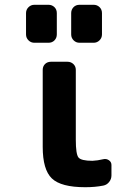

<svg xmlns="http://www.w3.org/2000/svg" viewBox="-20 -780 540 810"><path d="M375 -759.8Q389.6 -759.8 399.9 -750Q410.2 -740.2 410.2 -724.6V-634.8Q410.2 -620.1 399.9 -609.9Q389.6 -599.6 375 -599.6H315.4Q300.8 -599.6 290.5 -609.9Q280.3 -620.1 280.3 -634.8V-724.6Q280.3 -739.3 290 -749.5Q299.8 -759.8 315.4 -759.8ZM219.7 -634.8Q219.7 -620.1 210 -609.9Q200.2 -599.6 184.6 -599.6H125Q110.4 -599.6 100.1 -609.9Q89.8 -620.1 89.8 -634.8V-724.6Q89.8 -739.3 100.1 -749.5Q110.4 -759.8 125 -759.8H184.6Q199.2 -759.8 209.5 -750Q219.7 -740.2 219.7 -724.6ZM416 -108.4Q428.7 -111.3 439.5 -104Q450.2 -96.7 450.2 -84V-40Q450.2 -24.4 440.4 -12.2Q430.7 0 416 2.9Q381.8 9.8 339.8 9.8Q237.3 9.8 198.7 -27.3Q160.2 -64.5 160.2 -160.2V-485.4Q160.2 -500 169.9 -509.8Q179.7 -519.5 195.3 -519.5H264.6Q279.3 -519.5 289.6 -509.8Q299.8 -500 299.8 -485.4V-190.4Q299.8 -129.9 311 -115.7Q322.3 -101.6 370.1 -101.6Q391.6 -102.5 416 -108.4Z"/></svg>

Font: Rounded-L Mgen+ 1m bold
Style: Bold
Weight: 700
Designer: [Source Han Sans]
Ryoko NISHIZUKA  (kana & ideographs); Paul D. Hunt (Latin, Greek & Cyrillic); Wenlong ZHANG  (bopomofo
Version: Version 1.059.20150602